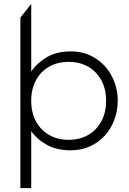

<svg xmlns="http://www.w3.org/2000/svg" viewBox="-20 -760 667 990"><path d="M85 210V-669L141 -740V-392Q172.5 -436.5 222.8 -465.8Q273 -495 344 -495Q416.5 -495 471.2 -460.2Q526 -425.5 556.5 -367.5Q587 -309.5 587 -240Q587 -188 569.5 -141.8Q552 -95.5 519.8 -60.2Q487.5 -25 443 -5Q398.5 15 344 15Q273 15 222.8 -12.5Q172.5 -40 141 -84V210ZM334 -39Q390.5 -39 434 -63.8Q477.5 -88.5 502.2 -133.5Q527 -178.5 527 -240Q527 -301.5 502.2 -346.8Q477.5 -392 434 -416.5Q390.5 -441 334 -441Q277.5 -441 234 -416.5Q190.5 -392 165.8 -346.8Q141 -301.5 141 -240Q141 -178.5 165.8 -133.5Q190.5 -88.5 234 -63.8Q277.5 -39 334 -39Z"/></svg>

Font: Geologica-Sharp
Style: Regular
Weight: 100
Designer: Sindre Bremnes, Frode Helland
Foundry: Monokrom Skriftforlag AS
Version: Version 1.010;gftools[0.9.28]